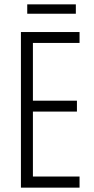

<svg xmlns="http://www.w3.org/2000/svg" viewBox="-20 -861 432 881"><path d="M345 0H76V-714H345V-664H131V-399H333V-349H131V-51H345ZM328 -841V-798H105V-841Z"/></svg>

Font: Noto Sans Sinhala UI ExtraCondensed Light
Style: Regular
Weight: 300
Width: 2
Designer: Jelle Bosma - Monotype Design Team
Foundry: Monotype Imaging Inc.
Version: Version 2.006; ttfautohint (v1.8.4.7-5d5b)